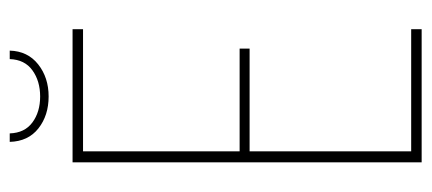

<svg xmlns="http://www.w3.org/2000/svg" viewBox="-260 -606 866 385"><g transform="rotate(-90 172.5 -413.0)"><path d="M247 -826H264Q263 -790 236.5 -769Q210 -748 172 -748Q134 -748 108 -768.5Q82 -789 81 -826H98Q99 -796 120 -780.5Q141 -765 172 -765Q203 -765 224.5 -780.5Q246 -796 247 -826ZM62 -365H268V-345H62V-21H307V0H40V-700H307V-679H62Z"/></g></svg>

Font: Bebas Neue Light
Style: Regular
Weight: 300
Designer: Ryoichi Tsunekawa
Foundry: Ryoichi Tsunekawa
Version: Version 001.003; ttfautohint (v1.5.65-e2d9)